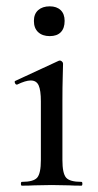

<svg xmlns="http://www.w3.org/2000/svg" viewBox="-20 -586 310 606"><path d="M49 -12Q86 -12 97.5 -25.5Q109 -39 109 -81V-266Q109 -301 102 -316.5Q95 -332 77 -332Q61 -332 34 -319H33Q29 -319 27 -324.5Q25 -330 29 -331L165 -394L169 -395Q172 -395 175.5 -392Q179 -389 179 -385Q179 -378 178 -345Q177 -312 177 -267V-81Q177 -39 188.5 -25.5Q200 -12 237 -12Q240 -12 240 -6Q240 0 237 0Q213 0 198 -1L143 -2L88 -1Q73 0 49 0Q46 0 46 -6Q46 -12 49 -12ZM87 -520Q87 -542 100.5 -554Q114 -566 137 -566Q159 -566 171.5 -554Q184 -542 184 -520Q184 -497 172 -484.5Q160 -472 137 -472Q114 -472 100.5 -484.5Q87 -497 87 -520Z"/></svg>

Font: Cormorant Infant Medium
Style: Regular
Weight: 500
Designer: Christian Thalmann (Catharsis Fonts)
Foundry: Catharsis Fonts
Version: Version 4.000